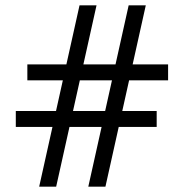

<svg xmlns="http://www.w3.org/2000/svg" viewBox="-20 -703 694 723"><path d="M377 0H312.5L464.5 -683H529ZM191.5 0H127.5L279.5 -683H343.5ZM570 -285V-225H39.5V-285ZM613 -460.5V-400.5H83V-460.5Z"/></svg>

Font: Newsreader
Style: Bold
Weight: 700
Designer: Hugues Gentile
Foundry: Production Type
Version: Version 1.003